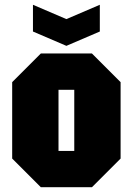

<svg xmlns="http://www.w3.org/2000/svg" viewBox="-20 -784 556 804"><path d="M31 -120V-440L151 -560H365L485 -440V-120L365 0H151ZM225 -152H291V-408H225ZM398 -764V-652L258 -592L118 -652V-764L258 -704Z"/></svg>

Font: Tektur Condensed ExtraBold
Style: Regular
Weight: 800
Width: 3
Designer: Adam Jagosz
Foundry: Adam Jagosz
Version: Version 1.005;gftools[0.9.30]